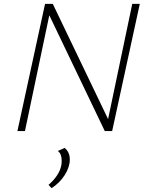

<svg xmlns="http://www.w3.org/2000/svg" viewBox="-20 -678 760 993"><path d="M703 -658 560 0H522L235 -599L109 0H70L213 -658H253L539 -62L664 -658ZM231 278Q256 257 274 230.5Q292 204 297 177Q299 168 299 152Q299 117 279 103L314 87Q341 108 341 147Q341 186 315 227Q289 268 247 295Z"/></svg>

Font: Ysabeau Light
Style: Italic
Weight: 300
Italic angle: -12°
Designer: Christian Thalmann (Catharsis Fonts)
Version: Version 0.003